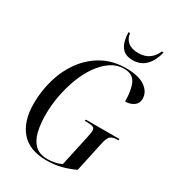

<svg xmlns="http://www.w3.org/2000/svg" viewBox="-218 -1043 1064 1175"><g transform="rotate(30 314.0 -455.5)"><path d="M295 10Q175 10 115 -59.5Q55 -129 55 -254Q55 -344 80 -428Q105 -512 154 -578.5Q203 -645 274.5 -684Q346 -723 439 -723Q527 -723 572.5 -691Q618 -659 618 -610Q618 -578 593 -560.5Q568 -543 533 -543Q533 -623 511.5 -668.5Q490 -714 428 -714Q379 -714 337 -686Q295 -658 260.5 -609.5Q226 -561 202 -498.5Q178 -436 165 -367.5Q152 -299 152 -232Q152 -166 164.5 -113.5Q177 -61 208.5 -30.5Q240 0 297 0Q322 0 347.5 -5Q373 -10 395 -22L443 -243Q445 -256 447.5 -267.5Q450 -279 450 -288Q450 -306 436.5 -311.5Q423 -317 398 -317H378L381 -327H618L616 -317H606Q580 -317 563 -305.5Q546 -294 536 -244L491 -36Q442 -13 394.5 -1.5Q347 10 295 10ZM445 -785Q390 -785 365 -821Q340 -857 339 -921H350Q354 -884 380 -862Q406 -840 452 -840Q500 -840 529.5 -861.5Q559 -883 575 -921H587Q575 -863 539.5 -824Q504 -785 445 -785Z"/></g></svg>

Font: Noto Serif Display Condensed
Style: Italic
Weight: 400
Width: 3
Italic angle: -12°
Designer: Monotype Design Team
Foundry: Monotype Imaging Inc.
Version: Version 2.009